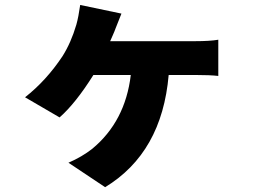

<svg xmlns="http://www.w3.org/2000/svg" viewBox="-20 -655 1040 782"><path d="M428.7 -487.3H775.4Q835 -487.3 869.1 -493.2V-345.7Q835.9 -349.6 775.4 -349.6H667Q639.6 -33.2 408.2 107.4L258.8 7.8Q314.5 -16.6 355.5 -48.8Q490.2 -160.2 512.7 -349.6H360.4Q288.1 -234.4 222.7 -176.8L82 -258.8Q168 -326.2 234.4 -425.8Q269.5 -481.4 291 -554.7Q299.8 -585.9 306.6 -634.8L474.6 -599.6Q452.1 -543.9 450.2 -538.1Q447.3 -529.3 439 -510.7Q430.7 -492.2 428.7 -487.3Z"/></svg>

Font: GenEi Gothic M Heavy
Style: Regular
Weight: 800
Designer: o_tamon (Modified); [Source Han Sans]
Ryoko NISHIZUKA  (kana & ideographs); Paul D. Hunt (Latin, Greek & Cyrillic); Wenl
Version: Version 1.1a;Original Version 1.004